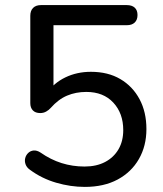

<svg xmlns="http://www.w3.org/2000/svg" viewBox="-20 -725 640 754"><path d="M313 9Q257 9 200.5 -7.5Q144 -24 98 -58Q85 -67 80.5 -79.5Q76 -92 79 -104Q82 -116 91 -124.5Q100 -133 112.5 -134Q125 -135 139 -126Q179 -98 222 -84.5Q265 -71 312 -71Q359 -71 393 -89Q427 -107 445.5 -139Q464 -171 464 -214Q464 -280 425 -322Q386 -364 319 -364Q278 -364 243.5 -349.5Q209 -335 179 -301Q172 -293 161.5 -287Q151 -281 138 -281Q119 -281 109 -291.5Q99 -302 99 -320V-663Q99 -683 110 -694Q121 -705 141 -705H478Q498 -705 509 -695Q520 -685 520 -666Q520 -647 509 -636.5Q498 -626 478 -626H190V-359H164Q191 -399 236.5 -421Q282 -443 337 -443Q404 -443 452.5 -414.5Q501 -386 528 -335.5Q555 -285 555 -218Q555 -152 525.5 -100.5Q496 -49 442 -20Q388 9 313 9Z"/></svg>

Font: Nunito Medium
Style: Regular
Weight: 500
Designer: Vernon Adams
Foundry: Vernon Adams
Version: Version 3.602